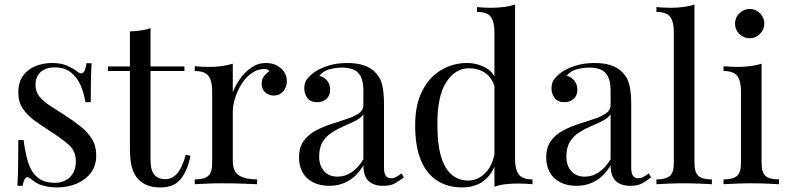

<svg xmlns="http://www.w3.org/2000/svg" viewBox="-20 -804 3442 838"><path d="M208 -529Q248 -529 276 -516Q304 -503 317 -492Q350 -465 357 -528H380Q378 -500 377 -461.5Q376 -423 376 -358H353Q347 -395 332.5 -430Q318 -465 290 -487.5Q262 -510 217 -510Q182 -510 158.5 -490.5Q135 -471 135 -433Q135 -403 153 -381.5Q171 -360 200 -341.5Q229 -323 263 -301Q301 -277 332 -252Q363 -227 381.5 -197Q400 -167 400 -126Q400 -80 376 -49Q352 -18 313.5 -2Q275 14 229 14Q207 14 187.5 10.5Q168 7 150 0Q140 -5 129.5 -12Q119 -19 109 -27Q99 -35 91 -26.5Q83 -18 79 7H56Q58 -25 59 -71Q60 -117 60 -193H83Q90 -137 103 -95Q116 -53 144 -29.5Q172 -6 222 -6Q242 -6 262.5 -15Q283 -24 297 -45Q311 -66 311 -101Q311 -145 279 -173Q247 -201 198 -232Q162 -255 130.5 -278Q99 -301 79.5 -330Q60 -359 60 -400Q60 -445 80.5 -473.5Q101 -502 135 -515.5Q169 -529 208 -529Z M637 -681V-514H785V-494H637V-107Q637 -60 654 -41Q671 -22 701 -22Q731 -22 753 -46.5Q775 -71 791 -129L811 -124Q801 -66 771.5 -26Q742 14 681 14Q647 14 625 5.5Q603 -3 586 -19Q564 -42 555.5 -74Q547 -106 547 -159V-494H451V-514H547V-667Q572 -668 595 -671Q618 -674 637 -681Z M1141 -529Q1168 -529 1188.5 -518Q1209 -507 1220.5 -489.5Q1232 -472 1232 -450Q1232 -425 1216.5 -406Q1201 -387 1175 -387Q1154 -387 1138 -400.5Q1122 -414 1122 -439Q1122 -458 1132.5 -471.5Q1143 -485 1156 -493Q1149 -503 1135 -503Q1104 -503 1078 -484.5Q1052 -466 1034 -437Q1016 -408 1006 -375.5Q996 -343 996 -315V-103Q996 -54 1024.5 -37.5Q1053 -21 1102 -21V0Q1079 -1 1037 -2.5Q995 -4 948 -4Q914 -4 880.5 -2.5Q847 -1 830 0V-21Q871 -21 888.5 -36Q906 -51 906 -93V-406Q906 -451 890 -472.5Q874 -494 830 -494V-515Q862 -512 892 -512Q921 -512 947.5 -515.5Q974 -519 996 -526V-401Q1007 -430 1027.5 -459.5Q1048 -489 1077 -509Q1106 -529 1141 -529Z M1417 7Q1376 7 1346 -8.5Q1316 -24 1300.5 -52Q1285 -80 1285 -117Q1285 -161 1305.5 -189Q1326 -217 1358 -234Q1390 -251 1425.5 -262.5Q1461 -274 1493 -284.5Q1525 -295 1545.5 -309Q1566 -323 1566 -346V-408Q1566 -450 1553.5 -472Q1541 -494 1520 -501.5Q1499 -509 1473 -509Q1448 -509 1419.5 -502Q1391 -495 1374 -473Q1393 -469 1407 -453Q1421 -437 1421 -412Q1421 -387 1405 -372.5Q1389 -358 1364 -358Q1335 -358 1321.5 -376.5Q1308 -395 1308 -418Q1308 -444 1321 -460Q1334 -476 1354 -490Q1377 -506 1413.5 -517.5Q1450 -529 1496 -529Q1537 -529 1566 -519.5Q1595 -510 1614 -492Q1640 -468 1648 -433.5Q1656 -399 1656 -351V-73Q1656 -48 1663.5 -37Q1671 -26 1687 -26Q1698 -26 1708 -31Q1718 -36 1732 -47L1743 -30Q1722 -14 1703 -3.5Q1684 7 1652 7Q1623 7 1604 -3Q1585 -13 1575.5 -32.5Q1566 -52 1566 -82Q1539 -37 1501.5 -15Q1464 7 1417 7ZM1453 -33Q1486 -33 1514.5 -52Q1543 -71 1566 -109V-305Q1554 -288 1531 -276.5Q1508 -265 1481 -253.5Q1454 -242 1429.5 -226.5Q1405 -211 1389 -186Q1373 -161 1373 -121Q1373 -81 1394.5 -57Q1416 -33 1453 -33Z M2228 -784V-109Q2228 -64 2244.5 -42.5Q2261 -21 2304 -21V0Q2273 -3 2242 -3Q2213 -3 2186.5 0Q2160 3 2138 11V-664Q2138 -709 2122 -730.5Q2106 -752 2062 -752V-773Q2094 -770 2124 -770Q2153 -770 2179.5 -773.5Q2206 -777 2228 -784ZM2018 -529Q2062 -529 2100.5 -508Q2139 -487 2152 -436L2139 -426Q2125 -468 2095.5 -487Q2066 -506 2026 -506Q1967 -506 1927.5 -445Q1888 -384 1889 -257Q1889 -176 1904.5 -122.5Q1920 -69 1950.5 -42.5Q1981 -16 2025 -16Q2067 -16 2101 -52Q2135 -88 2142 -158L2154 -144Q2146 -68 2105.5 -27Q2065 14 1996 14Q1934 14 1887.5 -16Q1841 -46 1816.5 -106Q1792 -166 1792 -257Q1792 -348 1823.5 -408.5Q1855 -469 1906.5 -499Q1958 -529 2018 -529Z M2496 7Q2455 7 2425 -8.5Q2395 -24 2379.5 -52Q2364 -80 2364 -117Q2364 -161 2384.5 -189Q2405 -217 2437 -234Q2469 -251 2504.5 -262.5Q2540 -274 2572 -284.5Q2604 -295 2624.5 -309Q2645 -323 2645 -346V-408Q2645 -450 2632.5 -472Q2620 -494 2599 -501.5Q2578 -509 2552 -509Q2527 -509 2498.5 -502Q2470 -495 2453 -473Q2472 -469 2486 -453Q2500 -437 2500 -412Q2500 -387 2484 -372.5Q2468 -358 2443 -358Q2414 -358 2400.5 -376.5Q2387 -395 2387 -418Q2387 -444 2400 -460Q2413 -476 2433 -490Q2456 -506 2492.5 -517.5Q2529 -529 2575 -529Q2616 -529 2645 -519.5Q2674 -510 2693 -492Q2719 -468 2727 -433.5Q2735 -399 2735 -351V-73Q2735 -48 2742.5 -37Q2750 -26 2766 -26Q2777 -26 2787 -31Q2797 -36 2811 -47L2822 -30Q2801 -14 2782 -3.5Q2763 7 2731 7Q2702 7 2683 -3Q2664 -13 2654.5 -32.5Q2645 -52 2645 -82Q2618 -37 2580.5 -15Q2543 7 2496 7ZM2532 -33Q2565 -33 2593.5 -52Q2622 -71 2645 -109V-305Q2633 -288 2610 -276.5Q2587 -265 2560 -253.5Q2533 -242 2508.5 -226.5Q2484 -211 2468 -186Q2452 -161 2452 -121Q2452 -81 2473.5 -57Q2495 -33 2532 -33Z M3011 -784V-93Q3011 -51 3028.5 -36Q3046 -21 3087 -21V0Q3070 -1 3035.5 -2.5Q3001 -4 2966 -4Q2932 -4 2897 -2.5Q2862 -1 2845 0V-21Q2886 -21 2903.5 -36Q2921 -51 2921 -93V-664Q2921 -709 2905 -730.5Q2889 -752 2845 -752V-773Q2877 -770 2907 -770Q2936 -770 2962.5 -773.5Q2989 -777 3011 -784Z M3252 -765Q3278 -765 3297 -746Q3316 -727 3316 -701Q3316 -675 3297 -656Q3278 -637 3252 -637Q3226 -637 3207 -656Q3188 -675 3188 -701Q3188 -727 3207 -746Q3226 -765 3252 -765ZM3304 -526V-93Q3304 -51 3321.5 -36Q3339 -21 3380 -21V0Q3363 -1 3328.5 -2.5Q3294 -4 3259 -4Q3225 -4 3190 -2.5Q3155 -1 3138 0V-21Q3179 -21 3196.5 -36Q3214 -51 3214 -93V-406Q3214 -451 3198 -472.5Q3182 -494 3138 -494V-515Q3170 -512 3200 -512Q3229 -512 3255.5 -515.5Q3282 -519 3304 -526Z"/></svg>

Font: Playfair Display
Style: Regular
Weight: 400
Designer: Claus Eggers Sørensen
Foundry: Claus Eggers Sørensen
Version: Version 1.203